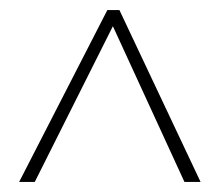

<svg xmlns="http://www.w3.org/2000/svg" viewBox="-20 -733 435 381"><path d="M18 -372 193 -713H217L378 -372H346L204 -681L49 -372Z"/></svg>

Font: Noto Sans Lao Looped ExtraCondensed Thin
Style: Regular
Weight: 100
Width: 2
Designer: Mark Frömberg, Ben Mitchell
Foundry: The Fontpad Ltd
Version: Version 1.002; ttfautohint (v1.8.4.7-5d5b)